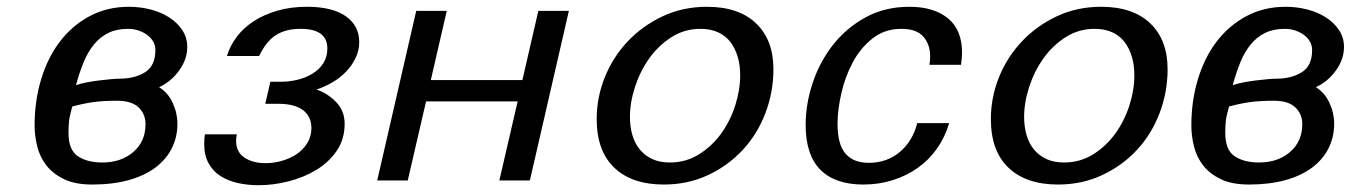

<svg xmlns="http://www.w3.org/2000/svg" viewBox="-20 -532 3982 566"><path d="M82 -162Q82 -235 101.5 -299Q121 -363 157 -410Q193 -457 244.5 -484.5Q296 -512 360 -512Q393 -512 424 -504Q455 -496 479 -480.5Q503 -465 517.5 -443Q532 -421 532 -394Q532 -357 508 -324Q484 -291 449 -275Q475 -259 489 -229Q503 -199 503 -167Q503 -128 486.5 -95Q470 -62 438 -38Q406 -14 359 -1Q312 12 252 12Q202 12 169.5 -3.5Q137 -19 117.5 -43.5Q98 -68 90 -99.5Q82 -131 82 -162ZM204 -281Q219 -286 237.5 -289.5Q256 -293 273.5 -295Q291 -297 306.5 -298.5Q322 -300 332 -300Q377 -300 407.5 -319Q438 -338 438 -384Q438 -399 431 -410.5Q424 -422 412.5 -430Q401 -438 387 -442.5Q373 -447 358 -447Q324 -447 299.5 -435Q275 -423 257 -401Q239 -379 226.5 -348.5Q214 -318 204 -281ZM182 -140Q182 -90 209.5 -71.5Q237 -53 282 -53Q337 -53 373 -84Q409 -115 409 -166Q409 -196 388.5 -215.5Q368 -235 325 -235Q284 -235 255 -231Q226 -227 193 -218Q185 -189 183.5 -174.5Q182 -160 182 -140Z M678 -136Q677 -131 676.5 -126.5Q676 -122 676 -117Q676 -84 700.5 -67.5Q725 -51 763 -51Q787 -51 811.5 -58Q836 -65 855 -78Q874 -91 886 -110.5Q898 -130 898 -154Q898 -189 873 -207.5Q848 -226 801 -226H762L777 -291H808Q833 -291 857.5 -297Q882 -303 901.5 -315Q921 -327 933 -345.5Q945 -364 945 -389Q945 -447 866 -447Q823 -447 794 -429Q765 -411 744 -367H649Q658 -397 678 -423.5Q698 -450 728 -469.5Q758 -489 797.5 -500.5Q837 -512 885 -512Q960 -512 999.5 -484Q1039 -456 1039 -408Q1039 -383 1028 -360.5Q1017 -338 999.5 -320Q982 -302 959.5 -289Q937 -276 913 -268Q946 -257 971 -231Q996 -205 996 -167Q996 -122 973 -88Q950 -54 913 -31.5Q876 -9 831 2.5Q786 14 742 14Q710 14 681 7.5Q652 1 630 -13Q608 -27 595 -50.5Q582 -74 582 -108Q582 -116 582.5 -122.5Q583 -129 584 -136Z M1452 0 1506 -233H1236L1182 0H1092L1207 -500H1297L1250 -296H1520L1567 -500H1657L1542 0Z M1739 -181Q1739 -245 1763 -304.5Q1787 -364 1830.5 -410Q1874 -456 1933.5 -484Q1993 -512 2064 -512Q2158 -512 2209 -463Q2260 -414 2260 -328Q2260 -261 2236.5 -199Q2213 -137 2170 -90.5Q2127 -44 2067.5 -16Q2008 12 1937 12Q1843 12 1791 -37.5Q1739 -87 1739 -181ZM1837 -187Q1837 -159 1844 -134.5Q1851 -110 1865.5 -92Q1880 -74 1902 -63.5Q1924 -53 1955 -53Q2002 -53 2040.5 -77Q2079 -101 2106 -138.5Q2133 -176 2147.5 -221.5Q2162 -267 2162 -310Q2162 -339 2155 -363.5Q2148 -388 2134 -407Q2120 -426 2097.5 -436.5Q2075 -447 2045 -447Q1998 -447 1959.5 -422.5Q1921 -398 1894 -360Q1867 -322 1852 -276Q1837 -230 1837 -187Z M2355 -164Q2355 -225 2375.5 -287Q2396 -349 2435 -399Q2474 -449 2531 -480.5Q2588 -512 2661 -512Q2733 -512 2774.5 -478Q2816 -444 2816 -377Q2816 -361 2813 -341H2720Q2721 -347 2721.5 -353Q2722 -359 2722 -366Q2722 -401 2702 -424Q2682 -447 2637 -447Q2588 -447 2552 -418.5Q2516 -390 2493.5 -347.5Q2471 -305 2460 -256Q2449 -207 2449 -167Q2449 -106 2472.5 -79Q2496 -52 2541 -52Q2594 -52 2632 -83.5Q2670 -115 2684 -169H2778Q2766 -128 2742.5 -94.5Q2719 -61 2686 -37.5Q2653 -14 2612 -1Q2571 12 2525 12Q2442 12 2398.5 -31.5Q2355 -75 2355 -164Z M2901 -181Q2901 -245 2925 -304.5Q2949 -364 2992.5 -410Q3036 -456 3095.5 -484Q3155 -512 3226 -512Q3320 -512 3371 -463Q3422 -414 3422 -328Q3422 -261 3398.5 -199Q3375 -137 3332 -90.5Q3289 -44 3229.5 -16Q3170 12 3099 12Q3005 12 2953 -37.5Q2901 -87 2901 -181ZM2999 -187Q2999 -159 3006 -134.5Q3013 -110 3027.5 -92Q3042 -74 3064 -63.5Q3086 -53 3117 -53Q3164 -53 3202.5 -77Q3241 -101 3268 -138.5Q3295 -176 3309.5 -221.5Q3324 -267 3324 -310Q3324 -339 3317 -363.5Q3310 -388 3296 -407Q3282 -426 3259.5 -436.5Q3237 -447 3207 -447Q3160 -447 3121.5 -422.5Q3083 -398 3056 -360Q3029 -322 3014 -276Q2999 -230 2999 -187Z M3492 -162Q3492 -235 3511.5 -299Q3531 -363 3567 -410Q3603 -457 3654.5 -484.5Q3706 -512 3770 -512Q3803 -512 3834 -504Q3865 -496 3889 -480.5Q3913 -465 3927.5 -443Q3942 -421 3942 -394Q3942 -357 3918 -324Q3894 -291 3859 -275Q3885 -259 3899 -229Q3913 -199 3913 -167Q3913 -128 3896.5 -95Q3880 -62 3848 -38Q3816 -14 3769 -1Q3722 12 3662 12Q3612 12 3579.5 -3.5Q3547 -19 3527.5 -43.5Q3508 -68 3500 -99.5Q3492 -131 3492 -162ZM3614 -281Q3629 -286 3647.5 -289.5Q3666 -293 3683.5 -295Q3701 -297 3716.5 -298.5Q3732 -300 3742 -300Q3787 -300 3817.5 -319Q3848 -338 3848 -384Q3848 -399 3841 -410.5Q3834 -422 3822.5 -430Q3811 -438 3797 -442.5Q3783 -447 3768 -447Q3734 -447 3709.5 -435Q3685 -423 3667 -401Q3649 -379 3636.5 -348.5Q3624 -318 3614 -281ZM3592 -140Q3592 -90 3619.5 -71.5Q3647 -53 3692 -53Q3747 -53 3783 -84Q3819 -115 3819 -166Q3819 -196 3798.5 -215.5Q3778 -235 3735 -235Q3694 -235 3665 -231Q3636 -227 3603 -218Q3595 -189 3593.5 -174.5Q3592 -160 3592 -140Z"/></svg>

Font: Perun
Style: Italic
Weight: 400
Italic angle: -12°
Foundry: Copyright (c) Stefan Peev, Context Ltd, 2016
Version: Version 1.027